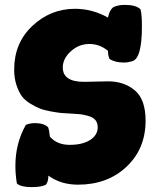

<svg xmlns="http://www.w3.org/2000/svg" viewBox="-20 -746 647 786"><path d="M38 -461Q38 -570 112.5 -640Q187 -710 287 -710Q358 -710 422 -674Q428 -704 443 -716Q462 -726 491 -726Q537 -726 555 -708Q561 -690 561 -638Q561 -504 520 -495Q503 -490 487 -490Q450 -490 428 -505Q422 -520 422 -538Q388 -566 346 -566Q303 -566 270 -536Q237 -506 237 -470Q237 -411 324 -411Q333 -411 373.5 -412Q414 -413 423 -413Q488 -413 532 -376Q576 -339 576 -252Q576 -137 498 -63.5Q420 10 299 10Q229 10 178 -27Q178 -2 168 10Q150 20 109 20Q65 20 49 5Q43 -32 43 -67Q43 -160 86 -235Q104 -242 123 -242Q160 -242 177 -225Q182 -212 184 -187Q213 -153 265 -153Q318 -153 349 -173Q380 -193 380 -225Q380 -243 370.5 -254.5Q361 -266 341 -271.5Q321 -277 307.5 -278.5Q294 -280 270 -281Q245 -282 230 -283.5Q215 -285 187.5 -290Q160 -295 142.5 -302Q125 -309 103 -322.5Q81 -336 68.5 -353.5Q56 -371 47 -399Q38 -427 38 -461Z"/></svg>

Font: Gorditas
Style: Bold
Weight: 700
Designer: Gustavo Dipre (gbrenda1987@gmail.com)
Foundry: Gustavo Dipre (gbrenda1987@gmail.com)
Version: Version 001.001